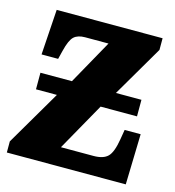

<svg xmlns="http://www.w3.org/2000/svg" viewBox="-86 -610 623 683"><g transform="rotate(15 225.5 -268.0)"><path d="M0 0V-41L119 -244H42V-305H158L249 -468H163Q136 -468 122 -455Q108 -442 98 -401L90 -369H29L40 -536H430V-493L320 -305H414V-244H280L181 -68H301Q337 -68 353.5 -84.5Q370 -101 378 -150L384 -186H443L438 0Z"/></g></svg>

Font: Noto Serif ExtraCondensed Black
Style: Regular
Weight: 900
Width: 2
Designer: Monotype Design Team
Foundry: Monotype Imaging Inc.
Version: Version 2.015; ttfautohint (v1.8.4.7-5d5b)